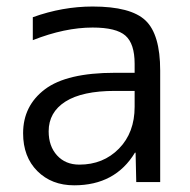

<svg xmlns="http://www.w3.org/2000/svg" viewBox="-20 -550 573 580"><path d="M386.7 -330.1V-357.4Q386.7 -418 358.9 -442.4Q331.1 -466.8 259.8 -466.8Q175.8 -466.8 79.1 -428.7V-498Q168.9 -530.3 259.8 -530.3Q375 -530.3 419.4 -488.3Q463.9 -446.3 463.9 -336.9V0H391.6L389.6 -88.9H387.7Q328.1 9.8 204.1 9.8Q135.7 9.8 92.8 -33.2Q49.8 -76.2 49.8 -147.5Q49.8 -230.5 115.7 -280.3Q181.6 -330.1 327.1 -330.1ZM386.7 -275.4H327.1Q228.5 -275.4 177.7 -243.2Q127 -210.9 127 -153.3Q127 -108.4 152.3 -80.6Q177.7 -52.7 219.7 -52.7Q292 -52.7 339.4 -101.1Q386.7 -149.4 386.7 -227.5Z"/></svg>

Font: Mgen+ 1c regular
Style: Regular
Weight: 400
Designer: [Source Han Sans]
Ryoko NISHIZUKA  (kana & ideographs); Paul D. Hunt (Latin, Greek & Cyrillic); Wenlong ZHANG  (bopomofo
Version: Version 1.059.20150602